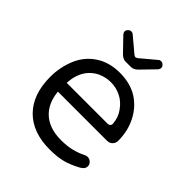

<svg xmlns="http://www.w3.org/2000/svg" viewBox="-191 -807 934 934"><g transform="rotate(45 276.5 -340.0)"><path d="M429.7 -304.2Q429.7 -303.2 429.7 -301.8Q429.7 -300.3 429.7 -298.3Q428.7 -293 424.8 -289.1Q419.9 -284.2 411.1 -284.2H130.4L130.9 -291.5Q134.8 -347.2 164.1 -384.8Q183.6 -409.2 211.9 -423.3Q245.6 -438.5 280.3 -438.5Q315.9 -438.5 349.1 -422.4Q382.3 -405.8 404.8 -373Q425.8 -345.2 429.7 -304.2ZM467.3 -38.1Q490.2 -50.8 490.2 -69.8Q490.2 -83 480.2 -92.3Q470.2 -101.6 457 -101.6Q448.2 -101.6 442.4 -98.1Q410.6 -82.5 379.2 -75Q347.7 -67.4 307.6 -67.4Q223.1 -67.4 176.8 -113.8Q139.2 -151.4 130.9 -215.8L129.9 -223.6H467.8Q485.4 -223.6 496.1 -234.9Q506.8 -246.1 506.8 -261.7Q506.8 -328.6 479 -383.3Q451.7 -437.5 402.3 -469.7Q350.6 -502 278.8 -502Q207 -502 155 -468Q103 -434.1 77.6 -374.5Q52.7 -314 52.7 -249Q52.7 -127.4 119.1 -61Q184.6 3.9 299.8 3.9Q354.5 3.9 390.9 -6.1Q427.2 -16.1 467.3 -38.1ZM259.8 -559.6H296.9Q315.4 -559.6 332 -577.1L397.9 -645Q404.3 -652.8 404.3 -661.1Q404.3 -668.9 397 -676.3Q389.6 -683.6 381.1 -683.6Q372.6 -683.6 366.7 -678.2L290.5 -614.3Q281.2 -608.4 278.8 -608.4Q275.9 -608.4 272.9 -609.9L266.6 -613.8L189.9 -678.2Q184.1 -683.6 175.8 -683.6Q167 -683.6 159.7 -676.3Q152.3 -668.9 152.3 -661.1Q152.3 -652.8 158.7 -645L226.1 -575.2Q242.2 -559.6 259.8 -559.6ZM404.8 -373Q404.8 -373 404.8 -373Z"/></g></svg>

Font: YuPearl-Light
Style: Light
Weight: 300
Designer: Max Yao
Foundry: Max-Everyday
Version: Version 1.011; ttfautohint (v1.8.3)